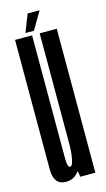

<svg xmlns="http://www.w3.org/2000/svg" viewBox="-111 -729 426 773"><g transform="rotate(-15 102.0 -342.5)"><path d="M124.4 0 115.8 -51.5V-600H187.1V0ZM84.2 -600V-217.4Q84.2 -122.2 84.2 -85.8Q84.2 -49.4 95.6 -49.4Q104.8 -49.4 110.3 -76.9Q115.8 -104.4 115.8 -138.8L149.5 -127.3Q149.5 -72.1 126.1 -33.5Q102.7 5.1 64.6 5.1Q13.2 5.1 13.2 -60Q13.2 -125.1 13.2 -219.8V-600ZM60.9 -616 89.6 -689.8H139.7L96.2 -616Z"/></g></svg>

Font: Anybody UltraCondensed Thin
Style: Regular
Weight: 100
Width: 1
Designer: Tyler Finck
Foundry: Etcetera Type Company
Version: Version 1.110